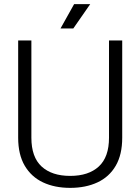

<svg xmlns="http://www.w3.org/2000/svg" viewBox="-20 -896 680 930"><path d="M68 -229V-700H132V-229Q132 -135 181.5 -89.5Q231 -44 320 -44Q409 -44 458.5 -89.5Q508 -135 508 -229V-700H572V-229Q572 -147 540.5 -93Q509 -39 452 -12.5Q395 14 320 14Q245 14 188.5 -12.5Q132 -39 100 -93Q68 -147 68 -229ZM273 -758 339 -876H417L335 -758Z"/></svg>

Font: Space Grotesk Frontify Light
Style: Regular
Weight: 300
Designer: Florian Karsten
Version: Version 2.000